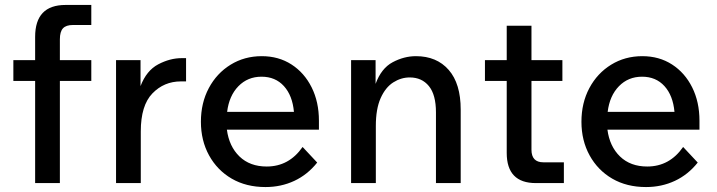

<svg xmlns="http://www.w3.org/2000/svg" viewBox="-20 -740 2898 776"><path d="M222 0H122V-413H34V-497H122V-591Q122 -720 245 -720H349V-639H275Q247 -639 234.5 -625.5Q222 -612 222 -581V-497H349V-413H222Z M732 -505V-411H711Q643 -411 596 -362.5Q549 -314 549 -209V0H449V-497H548V-392Q572 -455 619.5 -480Q667 -505 714 -505Z M1203 -146 1262 -83Q1223 -34 1169.5 -9Q1116 16 1053 16Q975 16 916.5 -18Q858 -52 825 -112Q792 -172 792 -248Q792 -324 824 -384Q856 -444 912 -478.5Q968 -513 1038 -513Q1106 -513 1158 -479.5Q1210 -446 1239.5 -387Q1269 -328 1269 -252V-216H897Q906 -148 948 -107.5Q990 -67 1058 -67Q1148 -67 1203 -146ZM1037 -430Q981 -430 943.5 -391.5Q906 -353 898 -288H1168Q1162 -354 1127.5 -392Q1093 -430 1037 -430Z M1842 0H1742V-286Q1742 -357 1713.5 -392Q1685 -427 1636 -427Q1601 -427 1569.5 -407Q1538 -387 1518.5 -343.5Q1499 -300 1499 -231V0H1399V-497H1498V-401Q1521 -464 1567 -488.5Q1613 -513 1661 -513Q1745 -513 1793.5 -457.5Q1842 -402 1842 -297Z M2259 0H2146Q2028 0 2028 -122V-413H1940V-497H2028V-636H2128V-497H2253V-413H2128V-135Q2128 -84 2176 -84H2259Z M2741 -146 2800 -83Q2761 -34 2707.5 -9Q2654 16 2591 16Q2513 16 2454.5 -18Q2396 -52 2363 -112Q2330 -172 2330 -248Q2330 -324 2362 -384Q2394 -444 2450 -478.5Q2506 -513 2576 -513Q2644 -513 2696 -479.5Q2748 -446 2777.5 -387Q2807 -328 2807 -252V-216H2435Q2444 -148 2486 -107.5Q2528 -67 2596 -67Q2686 -67 2741 -146ZM2575 -430Q2519 -430 2481.5 -391.5Q2444 -353 2436 -288H2706Q2700 -354 2665.5 -392Q2631 -430 2575 -430Z"/></svg>

Font: Wix Madefor Text Medium
Style: Regular
Weight: 500
Designer: Dalton Maag Ltd
Foundry: Dalton Maag Ltd
Version: Version 3.100